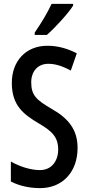

<svg xmlns="http://www.w3.org/2000/svg" viewBox="-20 -960 456 990"><path d="M357 -931V-940H246C225 -895 196 -846 159 -792V-780H222C265 -818 332 -891 357 -931ZM380 -197C380 -290 335 -349 244 -400C168 -445 141 -468 141 -536C141 -591 174 -631 229 -631C265 -631 301 -620 345 -596L376 -685C330 -709 279 -724 226 -724C114 -725 40 -645 41 -531C41 -414 105 -369 176 -326C249 -284 280 -253 280 -189C280 -131 247 -83 186 -83C139 -83 84 -100 36 -127V-24C81 -1 134 10 187 10C301 10 380 -72 380 -197Z"/></svg>

Font: Noto Sans Gujarati ExtraCondensed Medium
Style: Regular
Weight: 500
Width: 2
Designer: Jelle Bosma - Monotype Design Team, Universal Thirst
Foundry: Monotype Imaging Inc.
Version: Version 2.106